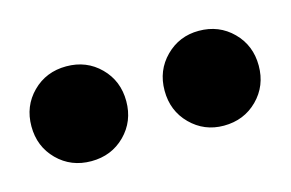

<svg xmlns="http://www.w3.org/2000/svg" viewBox="-36 -762 403 266"><g transform="rotate(-15 165.0 -629.0)"><path d="M260 -561Q232 -561 212.5 -580.5Q193 -600 193 -629Q193 -658 212.5 -677.5Q232 -697 260 -697Q289 -697 308.5 -677.5Q328 -658 328 -629Q328 -600 308.5 -580.5Q289 -561 260 -561ZM70 -561Q41 -561 21.5 -580.5Q2 -600 2 -629Q2 -658 21.5 -677.5Q41 -697 70 -697Q99 -697 118.5 -677.5Q138 -658 138 -629Q138 -600 118.5 -580.5Q99 -561 70 -561Z"/></g></svg>

Font: DM Sans 10pt Black
Style: Regular
Weight: 900
Version: Version 4.004;gftools[0.9.30]